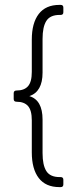

<svg xmlns="http://www.w3.org/2000/svg" viewBox="-20 -663 338 785"><path d="M223 -643H228Q239 -643 239 -632V-613Q239 -602 228 -602H224Q185 -602 169.5 -577.5Q154 -553 154 -504V-366Q154 -288 100 -270Q154 -254 154 -174V-37Q154 12 169.5 36.5Q185 61 224 61H228Q239 61 239 72V91Q239 102 228 102H223Q167 102 138.5 65Q110 28 110 -40V-171Q110 -212 94.5 -229.5Q79 -247 48 -247Q36 -247 36 -258V-282Q36 -293 48 -293Q79 -293 94.5 -310.5Q110 -328 110 -369V-501Q110 -569 138.5 -606Q167 -643 223 -643Z"/></svg>

Font: Rajdhani
Style: Regular
Weight: 400
Designer: Satya Rajpurohit, Jyotish Sonowal
Foundry: Indian Type Foundry
Version: Version 1.201;PS 1.0;hotconv 1.0.78;makeotf.lib2.5.61930; tt